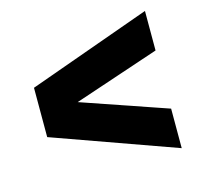

<svg xmlns="http://www.w3.org/2000/svg" viewBox="-81 -726 735 692"><g transform="rotate(-15 286.5 -380.0)"><path d="M515.5 -124 57.5 -288V-472L515.5 -636V-488.5L162.5 -370V-393L515.5 -271.5Z"/></g></svg>

Font: Encode Sans SC SemiExpanded ExtraBold
Style: Regular
Weight: 800
Width: 6
Designer: Multiple Designers
Foundry: Impallari Type
Version: Version 3.002